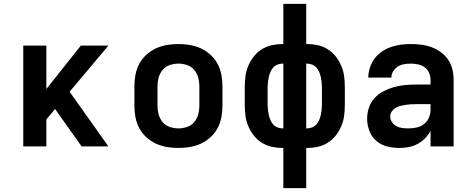

<svg xmlns="http://www.w3.org/2000/svg" viewBox="-20 -755 2440 990"><path d="M100 0V-520H219V-296L397 -520H539L339 -282L539 0H401L342 -83L264 -193L219 -139V0Z M900 8Q870 8 840.5 3Q811 -2 784 -14.5Q757 -27 734.5 -47.5Q712 -68 698 -94.5Q684 -121 678.5 -150.5Q673 -180 673 -210V-310Q673 -340 678.5 -369.5Q684 -399 698 -425.5Q712 -452 734.5 -472.5Q757 -493 784 -505.5Q811 -518 840.5 -523Q870 -528 900 -528Q930 -528 959.5 -523Q989 -518 1016 -505.5Q1043 -493 1065.5 -472.5Q1088 -452 1102 -425.5Q1116 -399 1121.5 -369.5Q1127 -340 1127 -310V-210Q1127 -180 1121.5 -150.5Q1116 -121 1102 -94.5Q1088 -68 1065.5 -47.5Q1043 -27 1016 -14.5Q989 -2 959.5 3Q930 8 900 8ZM900 -93Q923 -93 945 -100.5Q967 -108 981.5 -125.5Q996 -143 1002 -165Q1008 -187 1008 -210V-310Q1008 -333 1002 -355Q996 -377 981.5 -394.5Q967 -412 945 -419.5Q923 -427 900 -427Q877 -427 855 -419.5Q833 -412 818.5 -394.5Q804 -377 798 -355Q792 -333 792 -310V-210Q792 -187 798 -165Q804 -143 818.5 -125.5Q833 -108 855 -100.5Q877 -93 900 -93Z M1441 215V8H1437Q1409 8 1381.5 2Q1354 -4 1330 -19Q1306 -34 1288.5 -56.5Q1271 -79 1260 -105Q1249 -131 1245.5 -159Q1242 -187 1242 -215V-305Q1242 -333 1245.5 -361Q1249 -389 1260 -415Q1271 -441 1288.5 -463.5Q1306 -486 1330 -501Q1354 -516 1381.5 -522Q1409 -528 1437 -528H1441V-735H1559V-528H1563Q1591 -528 1618.5 -522Q1646 -516 1670 -501Q1694 -486 1711.5 -463.5Q1729 -441 1740 -415Q1751 -389 1754.5 -361Q1758 -333 1758 -305V-215Q1758 -187 1754.5 -159Q1751 -131 1740 -105Q1729 -79 1711.5 -56.5Q1694 -34 1670 -19Q1646 -4 1618.5 2Q1591 8 1563 8H1559V215ZM1437 -93H1441V-427H1437Q1424 -427 1411 -422Q1398 -417 1389 -407Q1380 -397 1374.5 -384.5Q1369 -372 1366 -358.5Q1363 -345 1361.5 -331.5Q1360 -318 1360 -305V-215Q1360 -202 1361.5 -188.5Q1363 -175 1366 -161.5Q1369 -148 1374.5 -135.5Q1380 -123 1389 -113Q1398 -103 1411 -98Q1424 -93 1437 -93ZM1559 -93H1563Q1576 -93 1589 -98Q1602 -103 1611 -113Q1620 -123 1625.5 -135.5Q1631 -148 1634 -161.5Q1637 -175 1638.5 -188.5Q1640 -202 1640 -215V-305Q1640 -318 1638.5 -331.5Q1637 -345 1634 -358.5Q1631 -372 1625.5 -384.5Q1620 -397 1611 -407Q1602 -417 1589 -422Q1576 -427 1563 -427H1559Z M2039 8Q2007 8 1975.5 0Q1944 -8 1920 -29Q1896 -50 1884.5 -80.5Q1873 -111 1873 -143Q1873 -171 1882 -199Q1891 -227 1910.5 -248.5Q1930 -270 1955.5 -283.5Q1981 -297 2008.5 -305Q2036 -313 2064.5 -316Q2093 -319 2122 -319H2200V-344Q2200 -363 2192 -380.5Q2184 -398 2169 -408.5Q2154 -419 2135.5 -423Q2117 -427 2098 -427Q2081 -427 2063.5 -424Q2046 -421 2031.5 -412Q2017 -403 2007.5 -387.5Q1998 -372 1998 -355H1879Q1879 -381 1887.5 -406.5Q1896 -432 1911.5 -453Q1927 -474 1949 -489Q1971 -504 1995.5 -512.5Q2020 -521 2046 -524.5Q2072 -528 2098 -528Q2125 -528 2152.5 -524.5Q2180 -521 2205.5 -511.5Q2231 -502 2253 -486Q2275 -470 2290.5 -447.5Q2306 -425 2312.5 -398Q2319 -371 2319 -344V0H2200V-81Q2189 -59 2171.5 -41.5Q2154 -24 2132.5 -12.5Q2111 -1 2087 3.5Q2063 8 2039 8ZM2086 -93Q2107 -93 2128 -97.5Q2149 -102 2166 -115Q2183 -128 2191.5 -148Q2200 -168 2200 -189V-218H2122Q2109 -218 2095.5 -217Q2082 -216 2069 -214Q2056 -212 2043 -208.5Q2030 -205 2018.5 -198Q2007 -191 1999.5 -179.5Q1992 -168 1992 -155Q1992 -139 2001 -125.5Q2010 -112 2024 -104.5Q2038 -97 2054 -95Q2070 -93 2086 -93Z"/></svg>

Font: Iosevka SS04 Extended
Style: Bold
Weight: 700
Width: 7
Monospace: yes
Designer: Belleve Invis
Foundry: Belleve Invis
Version: Version 19.0.0; ttfautohint (v1.8.4)